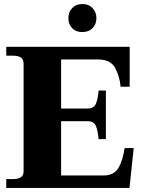

<svg xmlns="http://www.w3.org/2000/svg" viewBox="-20 -932 714 952"><path d="M319 -842Q319 -872 338 -892Q357 -912 388 -912Q420 -912 439 -892Q458 -872 458 -842Q458 -812 439 -792.5Q420 -773 388 -773Q356 -773 337.5 -792.5Q319 -812 319 -842ZM643 -198 622 0H11V-44H42Q71 -44 84 -53.5Q97 -63 97 -83V-617Q97 -637 84 -646.5Q71 -656 42 -656H11V-700H623V-502H578Q574 -551 551.5 -594Q529 -637 468 -637H283V-394H415Q445 -394 455 -416.5Q465 -439 469 -483H505V-242H469Q465 -286 455 -308.5Q445 -331 415 -331H283V-62H495Q544 -62 566.5 -98.5Q589 -135 598 -198Z"/></svg>

Font: Taviraj Bold
Style: Regular
Weight: 700
Designer: Katatrad Team
Foundry: CadsonDemak
Version: Version 1.030